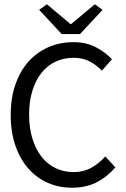

<svg xmlns="http://www.w3.org/2000/svg" viewBox="-20 -865 590 897"><path d="M472 -134Q440 -99 404.5 -80Q369 -61 324 -61Q277 -61 238.5 -80Q200 -99 173 -134Q146 -169 131 -218.5Q116 -268 116 -330Q116 -391 131 -440Q146 -489 173 -523.5Q200 -558 238.5 -576.5Q277 -595 324 -595Q366 -595 398 -578.5Q430 -562 456 -535L503 -588Q474 -620 428.5 -644Q383 -668 324 -668Q260 -668 206 -644.5Q152 -621 113 -577Q74 -533 52 -470Q30 -407 30 -328Q30 -248 52 -184.5Q74 -121 112.5 -77.5Q151 -34 203 -11Q255 12 316 12Q382 12 431 -13Q480 -38 519 -83ZM163 -819 268 -706H354L459 -819L423 -845L313 -753H309L199 -845Z"/></svg>

Font: Codetta
Style: Regular
Weight: 400
Italic angle: -11°
Designer: Ulrich Proeller
Foundry: PROSA GmbH
Version: Version 2.00;September 29, 2018;FontCreator 11.5.0.2427 64-b